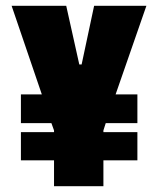

<svg xmlns="http://www.w3.org/2000/svg" viewBox="-20 -641 544 661"><path d="M484 -621 378 -316H453V-217H344L336 -192V-186H453V-89H336V0H166V-89H52V-186H166V-192L157 -217H52V-316H124L20 -621H208L253 -419H261L304 -621Z"/></svg>

Font: Passion One
Style: Regular
Weight: 400
Designer: Alejandro Lo Celso
Foundry: Fontstage
Version: Version 1.002